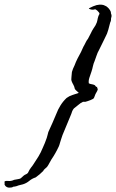

<svg xmlns="http://www.w3.org/2000/svg" viewBox="-139 -774 510 843"><path d="M207 -366.2Q202.1 -371.1 197.3 -375Q192.4 -378.9 189.5 -383.8Q187.5 -394.5 183.1 -401.9Q178.7 -409.2 175.8 -417Q172.9 -423.8 174.8 -436.5Q175.8 -442.4 175.8 -447.8Q175.8 -453.1 176.8 -458Q178.7 -464.8 181.6 -472.2Q184.6 -479.5 188.5 -487.3Q193.4 -501 201.2 -516.6Q209 -532.2 216.8 -545.9Q220.7 -553.7 223.6 -561Q226.6 -568.4 231.4 -576.2Q235.4 -584 238.8 -590.8Q242.2 -597.7 247.1 -603.5Q253.9 -615.2 259.3 -627Q264.6 -638.7 271.5 -649.4Q274.4 -654.3 277.3 -658.2Q280.3 -662.1 282.2 -667Q287.1 -675.8 288.6 -685.1Q290 -694.3 293 -703.1Q293.9 -706.1 295.4 -708.5Q296.9 -710.9 297.9 -712.9Q297.9 -717.8 293.9 -721.2Q290 -724.6 288.1 -727.5Q280.3 -734.4 276.9 -732.9Q273.4 -731.4 267.6 -731.4Q262.7 -731.4 256.8 -733.4Q251 -735.4 251 -737.3Q271.5 -748 284.7 -751.5Q297.9 -754.9 310.5 -752.9Q316.4 -752 319.8 -750Q323.2 -748 328.1 -746.1Q332 -743.2 334 -741.2Q335.9 -739.3 338.9 -736.3Q340.8 -734.4 343.8 -729.5Q346.7 -724.6 347.7 -721.7Q347.7 -714.8 349.1 -712.4Q350.6 -710 350.6 -708Q351.6 -702.1 348.6 -693.4Q348.6 -683.6 347.2 -680.7Q345.7 -677.7 344.7 -674.8Q340.8 -660.2 336.4 -643.1Q332 -626 323.2 -610.4Q316.4 -596.7 310.1 -583.5Q303.7 -570.3 295.9 -554.7Q289.1 -543 284.7 -529.3Q280.3 -515.6 276.4 -505.9Q271.5 -495.1 269 -483.4Q266.6 -471.7 262.7 -460Q257.8 -446.3 253.4 -432.6Q249 -418.9 251 -408.2Q255.9 -405.3 263.2 -404.3Q270.5 -403.3 276.4 -400.4Q279.3 -398.4 281.2 -395Q283.2 -391.6 288.1 -392.6Q286.1 -388.7 288.6 -386.2Q291 -383.8 290 -380.9Q289.1 -376 284.2 -368.2Q279.3 -360.4 277.3 -353.5Q274.4 -342.8 269.5 -339.8Q264.6 -336.9 258.3 -334.5Q252 -332 246.1 -330.1Q240.2 -328.1 236.3 -327.1H225.6Q214.8 -322.3 205.6 -314Q196.3 -305.7 185.5 -297.9Q180.7 -292 178.2 -286.1Q175.8 -280.3 173.8 -273.4Q165 -251 154.8 -227.5Q144.5 -204.1 135.7 -181.6Q132.8 -171.9 130.9 -167.5Q128.9 -163.1 127.9 -158.2Q126 -153.3 124 -145.5Q122.1 -137.7 119.1 -130.9Q104.5 -99.6 86.9 -74.2Q82 -66.4 77.6 -57.6Q73.2 -48.8 67.4 -41Q62.5 -36.1 57.6 -32.2Q52.7 -28.3 50.8 -23.4Q43 -15.6 35.2 -8.8Q27.3 -2 17.6 4.9Q2 9.8 -10.3 20Q-22.5 30.3 -38.1 35.2Q-44.9 37.1 -51.8 38.6Q-58.6 40 -65.4 43Q-70.3 43.9 -73.2 44.9Q-76.2 45.9 -81.1 45.9Q-84 48.8 -90.3 49.3Q-96.7 49.8 -100.6 49.8Q-108.4 48.8 -112.8 44.9Q-117.2 41 -119.1 36.1Q-118.2 29.3 -119.1 26.4Q-120.1 23.4 -117.2 21.5Q-110.4 19.5 -103 20.5Q-95.7 21.5 -87.9 19.5Q-85.9 19.5 -83 18.1Q-80.1 16.6 -77.1 15.6Q-69.3 13.7 -61 12.7Q-52.7 11.7 -47.9 8.8Q-44.9 6.8 -42.5 3.9Q-40 1 -36.1 -2Q-30.3 -6.8 -25.9 -8.3Q-21.5 -9.8 -16.6 -14.6Q-8.8 -31.2 -2.9 -38.1Q2.9 -44.9 7.8 -52.7Q19.5 -70.3 29.8 -86.9Q40 -103.5 48.8 -125Q53.7 -135.7 58.1 -146.5Q62.5 -157.2 66.4 -168.9Q68.4 -174.8 69.8 -181.2Q71.3 -187.5 73.2 -194.3Q82 -213.9 91.3 -234.4Q100.6 -254.9 108.4 -274.4Q115.2 -293 126.5 -311Q137.7 -329.1 153.3 -343.8Q165 -352.5 179.2 -356.9Q193.4 -361.3 207 -366.2Z"/></svg>

Font: Seaweed Script
Style: Regular
Weight: 400
Designer: Squid
Foundry: Font Diner, Inc DBA Neapolitan
Version: Version 1.000